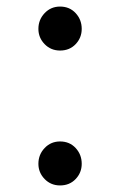

<svg xmlns="http://www.w3.org/2000/svg" viewBox="-20 -552 366 585"><path d="M163 -398Q135 -398 116 -417.5Q97 -437 97 -464Q97 -492 116 -512Q135 -532 163 -532Q192 -532 210.5 -512Q229 -492 229 -464Q229 -437 210.5 -417.5Q192 -398 163 -398ZM163 13Q135 13 116 -6.5Q97 -26 97 -53Q97 -81 116 -101Q135 -121 163 -121Q192 -121 210.5 -101Q229 -81 229 -53Q229 -26 210.5 -6.5Q192 13 163 13Z"/></svg>

Font: Han-Nom Khai
Style: Regular
Weight: 400
Version: Version 1.200;June 22, 2023;FontCreator 14.0.0.2814 64-bit